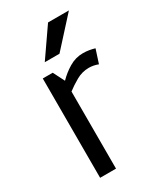

<svg xmlns="http://www.w3.org/2000/svg" viewBox="-179 -768 709 837"><g transform="rotate(-30 176.0 -350.0)"><path d="M311 -431Q288 -440 264 -440Q231 -440 201 -423Q171 -406 148 -388V0H68V-500H118L147 -443Q172 -469 204.5 -488.5Q237 -508 274 -508H275Q290 -508 305 -505.5Q320 -503 333 -499ZM315 -700 185 -557H111L210 -700Z"/></g></svg>

Font: Epunda Sans
Style: Regular
Weight: 400
Designer: Simon Atzbach
Foundry: typofactur
Version: Version 2.204; ttfautohint (v1.8.4.7-5d5b)